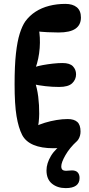

<svg xmlns="http://www.w3.org/2000/svg" viewBox="-20 -756 457 987"><path d="M316 -736Q354 -736 375 -718.5Q396 -701 396 -666Q396 -628 368 -608.5Q340 -589 281 -589Q256 -589 224.5 -590.5Q193 -592 159 -596L179 -611Q188 -564 184 -509Q180 -454 162 -404L158 -411Q176 -417 200.5 -421.5Q225 -426 252 -429Q279 -432 301 -432Q339 -432 355 -415Q371 -398 371 -374Q371 -347 351 -328Q331 -309 284 -309Q249 -309 214 -313Q179 -317 147 -324L159 -336Q171 -303 176.5 -259Q182 -215 181.5 -171Q181 -127 173 -94L158 -104Q181 -116 210.5 -125Q240 -134 270.5 -139Q301 -144 328 -144Q361 -144 377.5 -129Q394 -114 394 -80Q394 -58 383.5 -40.5Q373 -23 349 -12Q337 -7 321.5 -2.5Q306 2 289 4Q272 6 254 6Q193 6 152.5 -11Q112 -28 94 -62Q75 -99 65 -159Q55 -219 55 -323Q55 -419 62 -481.5Q69 -544 81.5 -583.5Q94 -623 110 -646Q132 -676 163 -696Q194 -716 233 -726Q272 -736 316 -736ZM318 211Q275 211 247 188Q219 165 219 120Q219 84 242 45.5Q265 7 317 -28L375 -30Q338 4 316.5 41.5Q295 79 295 99Q295 112 301.5 117Q308 122 319 122Q326 122 333.5 121Q341 120 350 120Q370 120 379.5 130.5Q389 141 389 159Q389 185 371 198Q353 211 318 211Z"/></svg>

Font: DynaPuff Condensed
Style: Regular
Weight: 400
Width: 3
Designer: Toshi Omagari, Jennifer Daniel
Foundry: Google Fonts
Version: Version 2.000